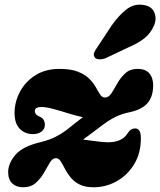

<svg xmlns="http://www.w3.org/2000/svg" viewBox="-20 -776 677 811"><path d="M575 -192Q575 -129 546.8 -82.5Q518.5 -36 473 -10.5Q427.5 15 375.5 15Q338 15 314.5 2.5Q291 -10 276.8 -28.2Q262.5 -46.5 253.2 -64.8Q244 -83 235.8 -95.5Q227.5 -108 216 -108Q202 -108 190.8 -89.5Q179.5 -71 165.8 -46.5Q152 -22 131.2 -3.5Q110.5 15 77.5 15Q49 15 31.8 -1.2Q14.5 -17.5 14.5 -49.5Q14.5 -85.5 45 -121.8Q75.5 -158 155 -176.5Q190 -185.5 214.2 -197.8Q238.5 -210 260 -226Q282 -244 299.5 -257.5Q317 -271 330 -281Q303 -286.5 269.5 -297Q236 -307.5 205.2 -315.8Q174.5 -324 155.5 -324Q127 -324 127 -307Q127 -301 131 -294.8Q135 -288.5 147 -283.5Q159.5 -278.5 164.5 -269.2Q169.5 -260 169.5 -248.5Q169.5 -230.5 155 -220Q140.5 -209.5 120 -209.5Q85 -209.5 63.2 -232.2Q41.5 -255 41.5 -298.5Q41.5 -345 64 -387.8Q86.5 -430.5 129 -457.8Q171.5 -485 231.5 -485Q280 -485 310.2 -472.8Q340.5 -460.5 358 -442.5Q375.5 -424.5 385.5 -406.2Q395.5 -388 403.5 -376Q411.5 -364 423 -364Q439 -364 450.8 -382.2Q462.5 -400.5 476 -424.5Q489.5 -448.5 509.5 -466.8Q529.5 -485 561.5 -485Q595.5 -485 611.5 -465.2Q627.5 -445.5 627 -413Q626 -365.5 601.8 -339Q577.5 -312.5 527.5 -302Q495.5 -295.5 470 -283.2Q444.5 -271 417.5 -251Q386.5 -227.5 365.5 -212Q344.5 -196.5 331 -186.5Q354 -184 384.2 -179.5Q414.5 -175 436 -175Q494.5 -175 518 -211.5Q526 -224.5 534 -229Q542 -233.5 551.5 -233.5Q562 -233.5 568.5 -224Q575 -214.5 575 -192ZM451 -667.5Q481.5 -711 514 -736.2Q546.5 -761.5 586 -755Q621 -750 632 -723Q643 -696 630 -667Q616.5 -636 591.5 -615.5Q566.5 -595 521.5 -575.5L426.5 -530.5Q412.5 -525 399 -525.5Q385.5 -526 380 -534Q373.5 -543.5 378.2 -554.8Q383 -566 392.5 -578.5Z"/></svg>

Font: Fraunces 9pt S050 Black
Style: Italic
Weight: 900
Italic angle: -16°
Version: Version 1.000; ttfautohint (v1.8.3)